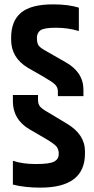

<svg xmlns="http://www.w3.org/2000/svg" viewBox="-20 -709 429 879"><path d="M154 -274V-252Q154 -232 164 -220.5Q174 -209 203 -193L286 -143Q369 -94 369 -16V-6Q369 150 165 150Q93 150 39 136V27Q82 42 145 42Q208 42 228.5 30.5Q249 19 249 -4Q249 -27 237.5 -39.5Q226 -52 189 -74L115 -117Q39 -162 39 -245V-274ZM31 -537Q31 -613 76.5 -651Q122 -689 223 -689Q293 -689 341 -674V-567Q291 -582 236.5 -582Q182 -582 165.5 -570.5Q149 -559 149 -534.5Q149 -510 158 -499Q167 -488 195 -473L279 -425Q362 -379 362 -298V-269H245V-290Q245 -309 232.5 -321.5Q220 -334 182 -356L107 -399Q31 -445 31 -527Z"/></svg>

Font: Khand Semibold
Style: Regular
Weight: 600
Designer: Devanagari: Sanchit Sawaria, Jyotish Sonowal; Latin: Satya Rajpurohit
Foundry: Indian Type Foundry
Version: Version 1.100;PS 1.0;hotconv 1.0.78;makeotf.lib2.5.61930; tt